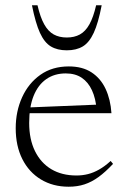

<svg xmlns="http://www.w3.org/2000/svg" viewBox="-20 -697 480 727"><path d="M240.5 -445.5Q292 -445.5 326.5 -423Q361 -400.5 379.8 -360.5Q398.5 -320.5 402 -268.5H83.5V-290L366 -301.5L346 -280.5Q342.5 -324.5 328.2 -355.2Q314 -386 289.5 -402.5Q265 -419 229 -419Q186 -419 155 -397.2Q124 -375.5 107.2 -333.8Q90.5 -292 90.5 -231.5Q90.5 -169.5 112.5 -124.8Q134.5 -80 174.5 -56.2Q214.5 -32.5 269.5 -32.5Q292.5 -32.5 313.2 -37.8Q334 -43 355.2 -55Q376.5 -67 399 -87.5L408 -76.5Q379.5 -46 353.5 -27Q327.5 -8 300.2 1Q273 10 240 10Q180.5 10 135 -17.5Q89.5 -45 64.5 -94.8Q39.5 -144.5 39.5 -211.5Q39.5 -275.5 63.8 -328.8Q88 -382 133 -413.8Q178 -445.5 240.5 -445.5ZM233 -555Q261.5 -555 282.5 -566.5Q303.5 -578 318.5 -604.8Q333.5 -631.5 344 -677H365Q352 -609.5 335 -572.8Q318 -536 293.5 -521.2Q269 -506.5 233 -506.5Q197 -506.5 172.5 -521.2Q148 -536 131.2 -572.8Q114.5 -609.5 101 -677H122Q132.5 -631.5 147.5 -604.8Q162.5 -578 183.5 -566.5Q204.5 -555 233 -555Z"/></svg>

Font: Newsreader 24pt Light
Style: Regular
Weight: 300
Designer: Hugues Gentile
Foundry: Production Type
Version: Version 1.003